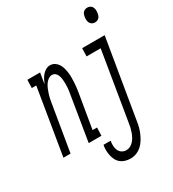

<svg xmlns="http://www.w3.org/2000/svg" viewBox="-254 -854 1075 1190"><g transform="rotate(-30 283.5 -259.5)"><path d="M-33 0 45 -472H13L15 -530H106L93 -452Q99 -467 106.5 -481.5Q114 -496 125 -509Q136 -522 150.5 -530Q165 -538 180 -538Q198 -538 212.5 -529Q227 -520 236 -506Q245 -492 249.5 -476Q254 -460 256.5 -443Q259 -426 259 -408.5Q259 -391 258 -373Q257 -355 255 -337.5Q253 -320 250 -302L209 -58H241L239 0H148L199 -312Q201 -324 203 -336Q205 -348 206 -360.5Q207 -373 207 -385Q207 -397 206.5 -409Q206 -421 204 -432.5Q202 -444 197 -455Q192 -466 183 -473Q174 -480 162 -480Q147 -480 134 -470.5Q121 -461 112.5 -448Q104 -435 98 -421Q92 -407 87.5 -393Q83 -379 79.5 -365Q76 -351 74 -336L18 0ZM556 -628Q545 -628 535.5 -633.5Q526 -639 521.5 -648.5Q517 -658 516.5 -669.5Q516 -681 518 -693Q519 -700 522 -707.5Q525 -715 531 -721Q537 -727 544.5 -729.5Q552 -732 560 -732Q571 -732 580.5 -726.5Q590 -721 594.5 -711.5Q599 -702 599.5 -690.5Q600 -679 598 -667Q597 -660 594 -652.5Q591 -645 585 -639Q579 -633 571.5 -630.5Q564 -628 556 -628ZM327 213Q308 213 290 208Q272 203 258 192Q244 181 235.5 165Q227 149 223 130.5Q219 112 218.5 93Q218 74 222 55H273Q270 72 270.5 89.5Q271 107 277.5 122Q284 137 298 146Q312 155 329 155Q344 155 357.5 148Q371 141 381.5 129Q392 117 399 103.5Q406 90 411 76Q416 62 419.5 47.5Q423 33 425 18L506 -472H405L407 -530H568L475 28Q472 49 467 69.5Q462 90 453.5 109.5Q445 129 433.5 148Q422 167 405.5 182Q389 197 368.5 205Q348 213 327 213Z"/></g></svg>

Font: Iosevka Slab Light Extended
Style: Italic
Weight: 300
Width: 7
Italic angle: -9°
Monospace: yes
Designer: Belleve Invis
Foundry: Belleve Invis
Version: Version 11.1.0; ttfautohint (v1.8.3)